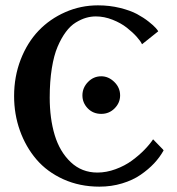

<svg xmlns="http://www.w3.org/2000/svg" viewBox="-20 -679 654 711"><path d="M355 -257.3Q324.7 -257.3 304.9 -277.8Q285.2 -298.3 285.2 -325.7Q285.2 -354 305.7 -375.2Q326.2 -396.5 355 -396.5Q381.8 -396.5 403.3 -375.5Q424.8 -354.5 424.8 -325.7Q424.8 -298.3 404.5 -277.8Q384.3 -257.3 355 -257.3ZM583 -126 585.9 -122.1Q571.8 -96.7 550.8 -74.2Q529.8 -51.8 500.7 -31.7Q471.7 -11.7 432.1 0.2Q392.6 12.2 348.1 12.2Q275.4 12.2 214.8 -15.1Q154.3 -42.5 114.7 -88.9Q75.2 -135.3 53.7 -195.6Q32.2 -255.9 32.2 -323.2Q32.2 -395.5 56.6 -458.5Q81.1 -521.5 122.8 -565.2Q164.6 -608.9 221.7 -634Q278.8 -659.2 342.8 -659.2Q385.7 -659.2 424.3 -649.7Q462.9 -640.1 487.3 -627Q511.7 -613.8 530.3 -599.1Q548.8 -584.5 556.9 -575.2Q564.9 -565.9 565.9 -563L505.9 -515.1Q501 -526.4 486.3 -542.7Q471.7 -559.1 449.7 -576.4Q427.7 -593.8 396.7 -606Q365.7 -618.2 335 -618.2Q316.4 -618.2 298.6 -613Q280.8 -607.9 260.7 -595.7Q240.7 -583.5 223.9 -560.8Q207 -538.1 193.4 -506.3Q179.7 -474.6 171.9 -426Q164.1 -377.4 164.1 -317.9Q164.1 -240.2 182.6 -178.7Q201.2 -117.2 241.9 -78.6Q282.7 -40 340.8 -40Q374 -40 408 -52.5Q441.9 -64.9 468.3 -84.2Q494.6 -103.5 514.4 -123.8Q534.2 -144 546.9 -163.1Z"/></svg>

Font: Linux Libertine G
Style: Bold
Weight: 700
Designer: Philipp H. Poll
Foundry: Philipp H. Poll
Version: Version 5.0.3